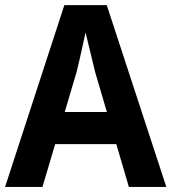

<svg xmlns="http://www.w3.org/2000/svg" viewBox="-20 -737 679 757"><path d="M0 0 233.7 -716.8H400.9L635.8 0H488.1L355.3 -452.3Q351.2 -466.9 317.3 -609.1Q287.7 -472.9 281.8 -452.3L147.4 0ZM173.5 -168.8V-295.5H465.8V-168.8Z"/></svg>

Font: Nokora
Style: Regular
Weight: 400
Designer: Danh Hong
Foundry: Danh Hong
Version: Version 9.000